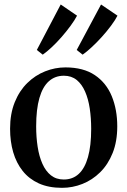

<svg xmlns="http://www.w3.org/2000/svg" viewBox="-20 -846 581 876"><path d="M26 -258.5Q26 -327 47.2 -379.5Q68.5 -432 104.5 -467.2Q140.5 -502.5 185.8 -520.5Q231 -538.5 278.5 -538.5Q360.5 -538.5 412.8 -503.2Q465 -468 490 -407Q515 -346 515 -269.5Q515 -200.5 494 -148Q473 -95.5 437 -60Q401 -24.5 356 -6.8Q311 11 263 11Q202 11 157.2 -9.2Q112.5 -29.5 83.5 -66Q54.5 -102.5 40.2 -151.5Q26 -200.5 26 -258.5ZM271 -27Q311.5 -27 339.2 -52.5Q367 -78 381.5 -129.5Q396 -181 396 -258Q396 -307 389.5 -350.8Q383 -394.5 368.2 -428.2Q353.5 -462 329.8 -481.2Q306 -500.5 271.5 -500.5Q231 -500.5 202.8 -475.2Q174.5 -450 159.8 -398.8Q145 -347.5 145 -269.5Q145 -220 151.8 -176.2Q158.5 -132.5 173.5 -98.8Q188.5 -65 212.5 -46Q236.5 -27 271 -27ZM356.5 -597 330 -618 441 -825.5 516 -774.5Q505.5 -754 486.5 -728.5Q467.5 -703 444.5 -677.5Q421.5 -652 398.5 -630.8Q375.5 -609.5 357.5 -597ZM174.5 -597 148 -618 257 -825.5 331.5 -774.5Q320.5 -753.5 301.8 -728Q283 -702.5 260.8 -677Q238.5 -651.5 216 -630.5Q193.5 -609.5 175.5 -597Z"/></svg>

Font: Merriweather 96pt Medium
Style: Regular
Weight: 500
Version: Version 2.100